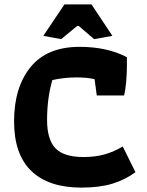

<svg xmlns="http://www.w3.org/2000/svg" viewBox="-20 -843 668 873"><path d="M177 -680 273 -823H396L491 -680L408 -665L338 -725H331L258 -665ZM44 -291Q44 -446 119 -538Q194 -630 342 -630Q467 -630 557 -583V-541Q557 -507 553.5 -469Q550 -431 544 -409H420L410 -483Q377 -491 328 -491Q273 -491 218 -479Q194 -396 194 -297Q194 -209 232 -169Q270 -129 360 -129Q415 -129 457.5 -141.5Q500 -154 538 -177L596 -60Q548 -25 490 -7.5Q432 10 350 10Q201 10 122.5 -65.5Q44 -141 44 -291Z"/></svg>

Font: Athiti
Style: Bold
Weight: 700
Designer: CadsonDemak Team
Foundry: CadsonDemak
Version: Version 1.033